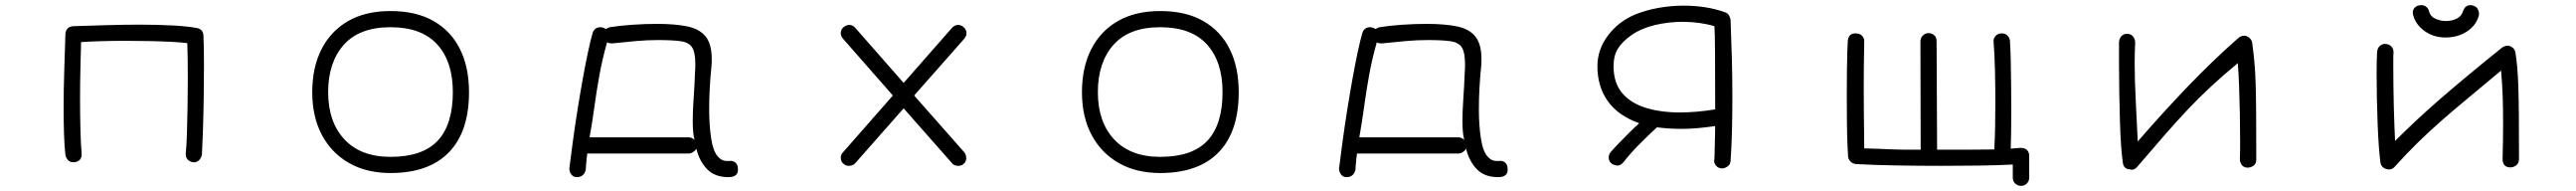

<svg xmlns="http://www.w3.org/2000/svg" viewBox="-20 -583 10040 744"><path d="M266 49Q252 49 244.5 40Q237 31 235 21Q231 -14 229.5 -61.5Q228 -109 228 -161Q228 -234 230.5 -310.5Q233 -387 235 -452Q238 -478 264 -481Q329 -483 395.5 -485Q462 -487 524 -487Q592 -487 650 -484Q708 -481 747 -474Q772 -469 773 -444Q774 -422 774.5 -392.5Q775 -363 775 -328Q775 -268 774 -201.5Q773 -135 771 -76Q769 -17 767 20Q763 36 753 43.5Q743 51 733 49Q719 47 711 38Q703 29 704 14Q707 -13 708.5 -60Q710 -107 711 -164Q712 -221 712 -276Q712 -317 711.5 -353.5Q711 -390 710 -415Q688 -418 649.5 -420Q611 -422 564 -423Q517 -424 469 -424Q416 -424 369.5 -422.5Q323 -421 296 -419Q295 -378 293.5 -319.5Q292 -261 292 -201Q292 -136 293.5 -78Q295 -20 298 13Q300 29 291.5 39Q283 49 266 49Z M1502 91Q1409 91 1340.5 52Q1272 13 1234.5 -57.5Q1197 -128 1197 -224Q1197 -320 1233 -391Q1269 -462 1337 -501Q1405 -540 1502 -540Q1602 -540 1670 -501Q1738 -462 1773 -391.5Q1808 -321 1808 -224Q1808 -70 1729.5 10.5Q1651 91 1502 91ZM1502 28Q1627 28 1686 -35Q1745 -98 1745 -224Q1745 -343 1684 -410Q1623 -477 1502 -477Q1381 -477 1320 -408.5Q1259 -340 1259 -224Q1259 -108 1322.5 -40Q1386 28 1502 28Z M2228 107Q2215 107 2207 97Q2199 87 2199 73Q2205 25 2213 -34Q2221 -93 2231 -155.5Q2241 -218 2251.5 -276.5Q2262 -335 2272 -381.5Q2282 -428 2290 -455Q2294 -467 2302 -472Q2310 -477 2319 -477Q2331 -477 2341 -470Q2346 -472 2349 -474Q2352 -476 2357 -477Q2394 -483 2443.5 -486.5Q2493 -490 2540 -490Q2612 -490 2659.5 -480Q2707 -470 2730.5 -440.5Q2754 -411 2754 -354Q2754 -347 2754 -340Q2754 -333 2753 -325Q2749 -287 2746.5 -243.5Q2744 -200 2744 -157Q2744 -95 2752 -43Q2760 9 2780 29Q2790 39 2799.5 42Q2809 45 2823 44Q2837 42 2846.5 50.5Q2856 59 2856 74Q2859 107 2819 107Q2766 107 2736 76Q2706 45 2694 -4Q2691 3 2682 9Q2673 15 2664 15H2269Q2268 21 2266.5 35Q2265 49 2264 61.5Q2263 74 2263 78Q2256 107 2228 107ZM2687 -38Q2683 -53 2681.5 -71.5Q2680 -90 2680 -112Q2680 -152 2683.5 -200.5Q2687 -249 2689 -303Q2690 -312 2690 -320Q2690 -328 2690 -335Q2690 -379 2677.5 -398.5Q2665 -418 2633 -422.5Q2601 -427 2544 -427Q2503 -427 2457.5 -423Q2412 -419 2367 -414Q2357 -414 2353.5 -415Q2350 -416 2346 -418Q2327 -350 2316 -289Q2305 -228 2297 -169Q2289 -110 2278 -48H2664Q2677 -48 2687 -38Z M3269 56Q3262 51 3259.5 44.5Q3257 38 3257 32Q3257 19 3265 11L3460 -211L3265 -433Q3257 -443 3257 -454Q3257 -469 3269 -478Q3280 -486 3290 -486Q3304 -486 3314 -474L3502 -260L3690 -474Q3701 -486 3714 -486Q3725 -486 3735 -478Q3747 -467 3747 -454Q3747 -443 3739 -433L3543 -211L3739 11Q3746 21 3746 32Q3746 48 3735 56Q3728 63 3714 63Q3707 63 3700.5 60.5Q3694 58 3690 52L3502 -161L3314 52Q3304 63 3289 63Q3276 63 3269 56Z M4502 91Q4409 91 4340.5 52Q4272 13 4234.5 -57.5Q4197 -128 4197 -224Q4197 -320 4233 -391Q4269 -462 4337 -501Q4405 -540 4502 -540Q4602 -540 4670 -501Q4738 -462 4773 -391.5Q4808 -321 4808 -224Q4808 -70 4729.5 10.5Q4651 91 4502 91ZM4502 28Q4627 28 4686 -35Q4745 -98 4745 -224Q4745 -343 4684 -410Q4623 -477 4502 -477Q4381 -477 4320 -408.5Q4259 -340 4259 -224Q4259 -108 4322.5 -40Q4386 28 4502 28Z M5228 107Q5215 107 5207 97Q5199 87 5199 73Q5205 25 5213 -34Q5221 -93 5231 -155.5Q5241 -218 5251.5 -276.5Q5262 -335 5272 -381.5Q5282 -428 5290 -455Q5294 -467 5302 -472Q5310 -477 5319 -477Q5331 -477 5341 -470Q5346 -472 5349 -474Q5352 -476 5357 -477Q5394 -483 5443.5 -486.5Q5493 -490 5540 -490Q5612 -490 5659.5 -480Q5707 -470 5730.5 -440.5Q5754 -411 5754 -354Q5754 -347 5754 -340Q5754 -333 5753 -325Q5749 -287 5746.5 -243.5Q5744 -200 5744 -157Q5744 -95 5752 -43Q5760 9 5780 29Q5790 39 5799.5 42Q5809 45 5823 44Q5837 42 5846.5 50.5Q5856 59 5856 74Q5859 107 5819 107Q5766 107 5736 76Q5706 45 5694 -4Q5691 3 5682 9Q5673 15 5664 15H5269Q5268 21 5266.5 35Q5265 49 5264 61.5Q5263 74 5263 78Q5256 107 5228 107ZM5687 -38Q5683 -53 5681.5 -71.5Q5680 -90 5680 -112Q5680 -152 5683.5 -200.5Q5687 -249 5689 -303Q5690 -312 5690 -320Q5690 -328 5690 -335Q5690 -379 5677.5 -398.5Q5665 -418 5633 -422.5Q5601 -427 5544 -427Q5503 -427 5457.5 -423Q5412 -419 5367 -414Q5357 -414 5353.5 -415Q5350 -416 5346 -418Q5327 -350 5316 -289Q5305 -228 5297 -169Q5289 -110 5278 -48H5664Q5677 -48 5687 -38Z M6693 73Q6678 73 6669.5 63.5Q6661 54 6661 45Q6662 41 6662.5 23.5Q6663 6 6663.5 -16.5Q6664 -39 6664.5 -60Q6665 -81 6665 -92Q6631 -87 6598 -84Q6565 -81 6533 -81Q6486 -81 6438 -87Q6402 -54 6368 -19.5Q6334 15 6309 47Q6297 62 6284 62Q6277 62 6265 57Q6257 52 6253.5 45Q6250 38 6250 31Q6250 21 6255 13Q6268 -3 6289 -24.5Q6310 -46 6331.5 -67.5Q6353 -89 6369 -103Q6287 -132 6246.5 -189Q6206 -246 6206 -325Q6206 -390 6247 -444.5Q6288 -499 6352 -526Q6393 -543 6442.5 -552Q6492 -561 6542 -561Q6632 -561 6704 -535Q6715 -531 6719.5 -522Q6724 -513 6725 -506Q6728 -433 6730 -356Q6732 -279 6732 -205Q6732 -138 6730.5 -75Q6729 -12 6725 44Q6724 58 6713 65.5Q6702 73 6693 73ZM6665 -157Q6665 -285 6664.5 -372Q6664 -459 6662 -481Q6605 -498 6538 -498Q6482 -498 6428.5 -485Q6375 -472 6337 -445Q6302 -420 6285.5 -393Q6269 -366 6269 -325Q6269 -260 6302.5 -220.5Q6336 -181 6394.5 -163Q6453 -145 6527 -145Q6593 -145 6665 -157ZM6661 42V45Q6661 48 6661 42Z M7857 141Q7844 141 7834.5 132Q7825 123 7825 109V58Q7763 61 7691.5 62Q7620 63 7546 63Q7458 63 7372 61.5Q7286 60 7213 56Q7199 54 7191 44.5Q7183 35 7183 26Q7182 14 7180.5 -22.5Q7179 -59 7178.5 -109.5Q7178 -160 7178 -213Q7178 -262 7178.5 -306.5Q7179 -351 7180 -383Q7181 -415 7182 -425Q7185 -453 7212 -453Q7230 -453 7238 -443Q7246 -433 7246 -425Q7246 -419 7245.5 -393.5Q7245 -368 7244.5 -329.5Q7244 -291 7244 -247Q7244 -196 7244.5 -145Q7245 -94 7245.5 -56Q7246 -18 7246 -5Q7286 -4 7311 -3Q7336 -2 7357 -1Q7378 0 7402.5 0Q7427 0 7466 0L7465 -421Q7465 -436 7475 -445Q7485 -454 7495 -454Q7508 -454 7518 -446.5Q7528 -439 7528 -422L7530 0Q7609 0 7654 0Q7699 0 7721.5 -0.5Q7744 -1 7753 -1Q7755 -37 7756 -83.5Q7757 -130 7757 -179Q7757 -245 7755.5 -310Q7754 -375 7750 -421Q7749 -433 7758 -443Q7767 -453 7781 -453H7782Q7797 -453 7805.5 -443Q7814 -433 7814 -422Q7816 -391 7817 -347Q7818 -303 7818.5 -253.5Q7819 -204 7819 -155Q7819 -112 7818.5 -72.5Q7818 -33 7817 -4L7854 -7Q7873 -7 7881 2Q7889 11 7889 24V109Q7889 122 7880 131.5Q7871 141 7857 141ZM7246 -423V-425Q7246 -428 7246 -423Z M8276 76Q8257 73 8254 51Q8250 25 8247 -18Q8244 -61 8242.5 -114Q8241 -167 8240 -222.5Q8239 -278 8239 -329.5Q8239 -381 8239 -420Q8241 -437 8251.5 -445Q8262 -453 8273 -451Q8285 -451 8293.5 -441Q8302 -431 8302 -417Q8301 -398 8300.5 -378.5Q8300 -359 8300 -338Q8300 -271 8304 -195Q8308 -119 8312 -32Q8410 -145 8507 -246Q8604 -347 8704 -435Q8715 -444 8726 -444Q8737 -444 8746.5 -436Q8756 -428 8758 -417Q8763 -380 8766.5 -343Q8770 -306 8771.5 -257Q8773 -208 8773.5 -137Q8774 -66 8774 39Q8774 55 8763 62.5Q8752 70 8741 70Q8725 70 8717.5 59.5Q8710 49 8710 38Q8711 22 8711 3Q8711 -16 8711 -38Q8711 -86 8710 -140.5Q8709 -195 8707 -247Q8705 -299 8702 -337Q8644 -289 8597.5 -246Q8551 -203 8507.5 -157Q8464 -111 8416.5 -56.5Q8369 -2 8309 68Q8299 78 8291 78Q8288 78 8284.5 77.5Q8281 77 8276 76Z M9511 -437Q9466 -437 9431.5 -461Q9397 -485 9386 -522Q9385 -525 9384.5 -528Q9384 -531 9384 -534Q9384 -547 9393.5 -555Q9403 -563 9418 -563Q9429 -563 9437.5 -555.5Q9446 -548 9447 -539Q9453 -518 9473.5 -509.5Q9494 -501 9513 -501Q9535 -501 9554.5 -510Q9574 -519 9580 -540Q9588 -563 9609 -563Q9612 -563 9614.5 -562.5Q9617 -562 9620 -561Q9632 -557 9637 -548Q9642 -539 9642 -530Q9642 -524 9641 -521Q9630 -483 9594.5 -460Q9559 -437 9511 -437ZM9292 77Q9279 77 9269 69.5Q9259 62 9258 50Q9255 30 9252 -9.5Q9249 -49 9247 -99Q9245 -149 9244 -201Q9243 -253 9243 -296Q9243 -324 9243.5 -346Q9244 -368 9245 -382Q9247 -397 9256 -404.5Q9265 -412 9275 -412Q9290 -412 9299.5 -403Q9309 -394 9309 -379Q9308 -370 9308 -356Q9308 -342 9308 -324Q9308 -291 9308.5 -250Q9309 -209 9310 -167.5Q9311 -126 9312.5 -90.5Q9314 -55 9315 -34Q9354 -73 9394 -110.5Q9434 -148 9481 -189Q9528 -230 9588.5 -280.5Q9649 -331 9730 -396Q9735 -400 9741 -402.5Q9747 -405 9754 -405Q9763 -405 9772.5 -398Q9782 -391 9784 -379Q9788 -354 9791 -321.5Q9794 -289 9795.5 -242Q9797 -195 9797.5 -126.5Q9798 -58 9798 38Q9797 54 9786.5 61.5Q9776 69 9765 69Q9734 69 9734 36Q9735 -2 9735.5 -35.5Q9736 -69 9736 -100Q9736 -154 9734.5 -204Q9733 -254 9728 -308Q9659 -250 9602 -203Q9545 -156 9496.5 -113.5Q9448 -71 9403.5 -27.5Q9359 16 9313 67Q9304 77 9292 77Z"/></svg>

Font: Hachi Maru Pop
Style: Regular
Weight: 400
Designer: Nontynet
Foundry: Nontynet
Version: Version 1.300